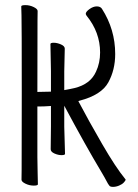

<svg xmlns="http://www.w3.org/2000/svg" viewBox="-20 -720 540 750"><path d="M231 -225 234 -119Q234 -114 220.5 -114Q207 -114 192.5 -120.5Q178 -127 178 -137L179 -226V-306Q152 -304 131 -304H126V-106Q126 -75 127 -46Q128 -17 128 0Q128 5 111.5 5Q95 5 79.5 -2.5Q64 -10 64 -18Q64 -30 64.5 -56Q65 -82 65 -356.5Q65 -631 64 -659L63 -695Q63 -700 79.5 -700Q96 -700 111.5 -692.5Q127 -685 127 -677Q127 -665 126.5 -639.5Q126 -614 126 -366V-361H131Q153 -361 179 -362V-442L177 -548Q177 -553 190 -553Q203 -553 218 -546.5Q233 -540 233 -530L231 -441V-368Q254 -372 271 -376Q333 -391 355 -440Q371 -474 371 -515Q371 -594 318 -659Q315 -664 315 -666Q315 -674 329.5 -684.5Q344 -695 358 -695Q372 -695 378 -686Q430 -605 430 -509Q430 -447 403 -398Q376 -349 292 -327L286 -325Q326 -249 379 -157.5Q432 -66 469 -21Q471 -19 471 -18Q470 -14 463.5 -7Q457 0 445 5Q433 10 421.5 10Q410 10 407 5Q402 -1 396.5 -12Q391 -23 375 -50Q315 -150 231 -307Z"/></svg>

Font: Moon Stars Kai T HW Light
Style: Regular
Weight: 300
Designer: GuiWonder
Version: Version 1.101